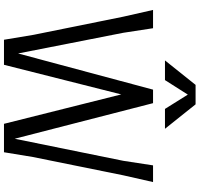

<svg xmlns="http://www.w3.org/2000/svg" viewBox="-39 -965 1004 966"><g transform="rotate(90 463.0 -482.0)"><path d="M122 -750 145 -600 249 -71 431 -750H499L678 -54L789 -600L812 -750H896L862 -600L770 -146L746 0H603L455 -590L306 0H180L155 -150L64 -600L30 -750ZM528 -810 456 -925 383 -810H284L407 -964H505L628 -810Z"/></g></svg>

Font: Farro Light
Style: Regular
Weight: 300
Designer: Aceler Chua
Foundry: Grayscale Limited
Version: Version 1.101